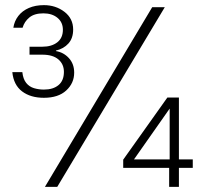

<svg xmlns="http://www.w3.org/2000/svg" viewBox="-20 -728 785 748"><path d="M151 -347Q99 -347 66 -372Q33 -397 28 -447H67Q70 -420 82 -405Q94 -390 112.5 -384.5Q131 -379 151 -379Q187 -379 208 -396.5Q229 -414 229 -448Q229 -478 207.5 -496.5Q186 -515 145 -515H95V-546H145Q181 -546 203 -563Q225 -580 225 -612Q225 -641 204 -658.5Q183 -676 149 -676Q114 -676 94.5 -660Q75 -644 68 -620H32Q36 -646 51.5 -666Q67 -686 92.5 -697Q118 -708 151 -708Q197 -708 231 -682Q265 -656 265 -613Q265 -579 246.5 -558.5Q228 -538 198 -531V-529Q228 -524 248.5 -501.5Q269 -479 269 -445Q269 -404 238 -375.5Q207 -347 151 -347ZM155 0 573 -700H622L203 0ZM639 0V-74H460V-106L632 -348H677V-107H731V-74H677V0ZM502 -107H641V-305Z"/></svg>

Font: DM Sans 18pt ExtraLight
Style: Regular
Weight: 250
Designer: Colophon Foundry, Jonny Pinhorn
Foundry: Colophon Foundry
Version: Version 4.004;gftools[0.9.30]